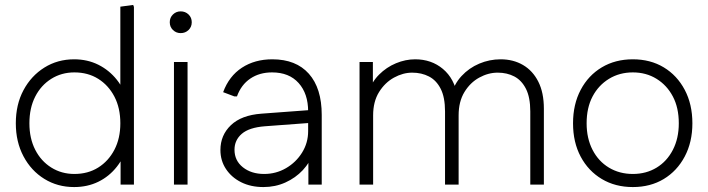

<svg xmlns="http://www.w3.org/2000/svg" viewBox="-20 -747 2866 777"><path d="M280 10Q213 10 159.5 -23Q106 -56 75 -114.5Q44 -173 44 -248Q44 -324 75 -382Q106 -440 159.5 -473.5Q213 -507 280 -507Q334 -507 378 -485Q422 -463 453 -424Q484 -385 498 -332V-165Q484 -112 453 -72.5Q422 -33 378 -11.5Q334 10 280 10ZM281 -43Q336 -43 377.5 -69Q419 -95 443 -141Q467 -187 467 -248Q467 -310 443 -356Q419 -402 377.5 -428Q336 -454 281 -454Q229 -454 187.5 -428Q146 -402 122.5 -356Q99 -310 99 -248Q99 -187 122.5 -141Q146 -95 187.5 -69Q229 -43 281 -43ZM468 0V-177L481 -248L467 -319V-720L519 -727L522 -719V0Z M684 0V-496H739V0ZM711 -613Q693 -613 680 -625.5Q667 -638 667 -657Q667 -676 680 -688.5Q693 -701 711 -701Q730 -701 743 -688.5Q756 -676 756 -657Q756 -638 743 -625.5Q730 -613 711 -613Z M1046 10Q995 10 956 -9.5Q917 -29 894.5 -63Q872 -97 872 -140Q872 -200 914.5 -240.5Q957 -281 1038 -287L1240 -302V-250L1052 -236Q988 -231 958.5 -205.5Q929 -180 929 -141Q929 -97 963 -70Q997 -43 1049 -43Q1097 -43 1137.5 -66.5Q1178 -90 1202.5 -129.5Q1227 -169 1227 -216V-296Q1227 -368 1188.5 -411Q1150 -454 1081 -454Q1030 -454 993 -429Q956 -404 939 -357H928L883 -374Q907 -439 959 -473Q1011 -507 1082 -507Q1178 -507 1230 -448.5Q1282 -390 1282 -282V0H1228V-145L1247 -130Q1235 -90 1205.5 -58.5Q1176 -27 1135 -8.5Q1094 10 1046 10Z M1435 0V-496H1489V-355L1470 -372Q1484 -415 1514 -445Q1544 -475 1582.5 -491Q1621 -507 1660 -507Q1726 -507 1772.5 -468Q1819 -429 1831 -359H1805Q1817 -406 1847.5 -439Q1878 -472 1919.5 -489.5Q1961 -507 2006 -507Q2057 -507 2096.5 -484Q2136 -461 2158.5 -416.5Q2181 -372 2181 -307V0H2126V-296Q2126 -353 2108.5 -387.5Q2091 -422 2061.5 -437.5Q2032 -453 1994 -453Q1956 -453 1919.5 -433Q1883 -413 1859.5 -374.5Q1836 -336 1836 -280V0H1781V-296Q1781 -353 1763.5 -387.5Q1746 -422 1716 -437.5Q1686 -453 1648 -453Q1611 -453 1574.5 -433Q1538 -413 1514 -374.5Q1490 -336 1490 -280V0Z M2541 10Q2470 10 2415.5 -22.5Q2361 -55 2330 -113Q2299 -171 2299 -248Q2299 -325 2330 -383.5Q2361 -442 2415.5 -474.5Q2470 -507 2541 -507Q2612 -507 2666 -474.5Q2720 -442 2751 -383.5Q2782 -325 2782 -248Q2782 -172 2751 -113.5Q2720 -55 2666 -22.5Q2612 10 2541 10ZM2541 -43Q2595 -43 2637 -68.5Q2679 -94 2703 -140.5Q2727 -187 2727 -248Q2727 -311 2703 -356.5Q2679 -402 2637 -428Q2595 -454 2541 -454Q2487 -454 2444.5 -428Q2402 -402 2378 -356.5Q2354 -311 2354 -248Q2354 -187 2378 -140.5Q2402 -94 2444.5 -68.5Q2487 -43 2541 -43Z"/></svg>

Font: Fustat Light
Style: Regular
Weight: 300
Designer: Mohamed Gaber, Khaled Hosny, Laura Garcia Mut
Foundry: Kief Type Foundry, Alif Type Foundry, Hard Type Foundry
Version: Version 1.007